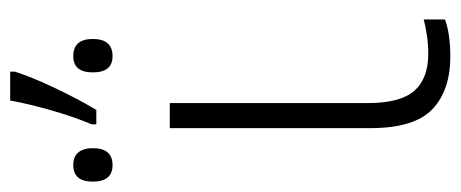

<svg xmlns="http://www.w3.org/2000/svg" viewBox="-301 -599 888 370"><g transform="rotate(-90 143.0 -414.0)"><path d="M129.4 -530.8V-148.9Q129.4 -86.9 152.8 -59.8Q176.3 -32.7 224.6 -32.7Q242.2 -32.7 260.3 -35.4Q278.3 -38.1 290.5 -41.5V-0.5Q262.7 9.8 219.2 9.8Q153.8 9.8 117.4 -24.9Q81.1 -59.6 81.1 -144V-530.8ZM189.9 -838.4V-829.1Q179.2 -795.9 158.2 -751.7Q137.2 -707.5 116.2 -672.4H88.4V-681.2Q102.5 -714.4 115.2 -758.5Q127.9 -802.7 134.3 -838.4ZM9.8 -716.8Q26.9 -716.8 34.7 -706.5Q42.5 -696.3 42.5 -679.2Q42.5 -641.1 9.8 -641.1Q-22 -641.1 -22 -679.2Q-22 -716.8 9.8 -716.8ZM219.7 -716.8Q252.9 -716.8 252.9 -679.2Q252.9 -641.1 219.7 -641.1Q188.5 -641.1 188.5 -679.2Q188.5 -716.8 219.7 -716.8Z"/></g></svg>

Font: Open Sans Light
Style: Regular
Weight: 300
Designer: Monotype Design Team
Foundry: Monotype Imaging Inc.
Version: Version 3.000; ttfautohint (v1.8.4)